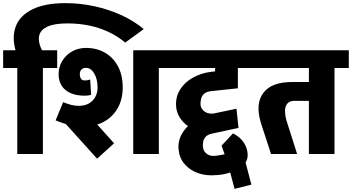

<svg xmlns="http://www.w3.org/2000/svg" viewBox="-45 -980 2240 1222"><path d="M752 -709Q706 -748 648.5 -775.5Q591 -803 524.5 -817Q458 -831 384 -831L372 -960Q465 -960 555 -940.5Q645 -921 725.5 -884.5Q806 -848 870 -795ZM61 -635 53 -663 216 -673 236 -635ZM53 -663Q30 -749 57 -816Q84 -883 163 -921.5Q242 -960 372 -960L384 -831Q302 -831 258 -811Q214 -791 205 -755.5Q196 -720 216 -673ZM65 0V-645H228V0ZM-25 -547V-660H319V-547Z M803 0V-660H966V0ZM844 -547V-660H1057V-547ZM309 -214 357 -330Q408 -308 449 -306.5Q490 -305 518 -320Q546 -335 561 -362Q576 -389 576 -423H736Q736 -348 704 -291.5Q672 -235 614 -204Q556 -173 478.5 -174Q401 -175 309 -214ZM493 -371Q441 -371 404 -387.5Q367 -404 347.5 -434.5Q328 -465 328 -508H463Q463 -489 471 -478.5Q479 -468 493 -468ZM493 -371V-468Q503 -468 510 -469Q517 -470 529 -474L535 -377Q522 -373 513.5 -372Q505 -371 493 -371ZM328 -508Q328 -553 350.5 -591Q373 -629 412.5 -652Q452 -675 503 -675V-548Q484 -548 473.5 -537.5Q463 -527 463 -508ZM576 -423Q576 -476 555 -512Q534 -548 503 -548V-675Q570 -675 622.5 -645Q675 -615 705.5 -558.5Q736 -502 736 -423ZM573 30 362 -204 471 -302 681 -68Z M1007 -547V-660H1576V-547ZM1448 222 1379 -37 1488 -60 1555 195ZM1328 135V12Q1351 8 1376 3.5Q1401 -1 1423 -9L1435 114Q1409 122 1386 127.5Q1363 133 1328 135ZM1324 -447V-630H1469V-447ZM1092 -26 1247 -43Q1250 -16 1271.5 -0.5Q1293 15 1322 12L1335 134Q1271 141 1217.5 122.5Q1164 104 1130.5 65Q1097 26 1092 -26ZM1092 -25Q1086 -78 1110.5 -124Q1135 -170 1182.5 -203.5Q1230 -237 1293 -253L1306 -130Q1277 -124 1264 -109.5Q1251 -95 1248 -77Q1245 -59 1247 -42ZM1334 134 1321 12 1341 10 1354 132ZM1306 -130 1293 -253 1460 -288 1473 -166ZM1522 -42Q1542 14 1519 52.5Q1496 91 1426 116L1400 43Q1417 37 1420 25Q1423 13 1417 -4ZM1438 -131Q1501 -99 1522 -42L1417 -4Q1408 -28 1372 -56ZM1438 -131 1496 28 1406 61 1365 -53ZM1075 -319H1231Q1231 -293 1251 -275Q1271 -257 1300 -257V-134Q1236 -134 1185 -158Q1134 -182 1104.5 -224Q1075 -266 1075 -319ZM1075 -318Q1075 -371 1104 -414.5Q1133 -458 1184 -486.5Q1235 -515 1299 -523V-400Q1270 -397 1255 -384Q1240 -371 1235.5 -353.5Q1231 -336 1231 -318ZM1299 -134V-257H1319V-134ZM1299 -400V-523L1469 -541V-418Z M1615 -199Q1579 -321 1631.5 -389.5Q1684 -458 1813 -458H1851L1865 -338H1827Q1807 -338 1794 -329.5Q1781 -321 1774.5 -305Q1768 -289 1769 -266Q1770 -243 1778 -214ZM1680 0 1615 -199 1778 -214 1846 0ZM1850 -338V-458H1925V-338ZM1526 -547V-660H1976V-547ZM1921 0V-645H2084V0ZM1831 -547V-660H2175V-547Z"/></svg>

Font: Akshar Light
Style: Regular
Weight: 300
Designer: Tall Chai
Foundry: Tall Chai
Version: Version 1.100